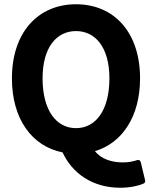

<svg xmlns="http://www.w3.org/2000/svg" viewBox="-20 -698 714 902"><path d="M180 -330C180 -473 244 -552 337 -552C430 -552 494 -473 494 -330C494 -180 430 -96 337 -96C244 -96 180 -180 180 -330ZM641 63C639 55 631 52 625 54C607 60 586 65 558 65C504 65 455 49 426 12C555 -26 638 -152 638 -330C638 -546 516 -678 337 -678C159 -678 36 -546 36 -330C36 -140 129 -11 274 18C319 115 413 184 545 184C591 184 631 175 655 164C660 162 663 156 662 150Z"/></svg>

Font: Falling Sky
Style: Bd
Weight: 700
Designer: Paul D. Hunt
Foundry: Adobe Systems Incorporated
Version: Version 1.02